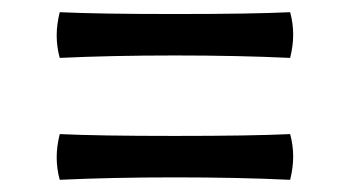

<svg xmlns="http://www.w3.org/2000/svg" viewBox="-20 -423 573 315"><path d="M73 -165Q73 -183 78 -203Q141 -200 267 -200Q393 -200 456 -203Q461 -185 461 -166Q461 -148 456 -128Q372 -132 267 -132Q162 -132 78 -128Q73 -146 73 -165ZM73 -365Q73 -383 78 -403Q141 -400 267 -400Q393 -400 456 -403Q461 -385 461 -366Q461 -348 456 -328Q372 -332 267 -332Q162 -332 78 -328Q73 -346 73 -365Z"/></svg>

Font: Mirza
Style: Regular
Weight: 400
Designer: Arabic design by Kourosh Beigpour, Latin design by Eduardo Tunni, engineering by Lasse Fister
Version: Version 1.0010g